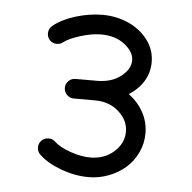

<svg xmlns="http://www.w3.org/2000/svg" viewBox="-40 -906 525 526"><g transform="rotate(5 222.0 -643.0)"><path d="M162.8 -684.8H221.9Q262 -684.8 287.6 -704.8Q313.2 -724.9 313.2 -748.5Q313.2 -772.2 287.6 -792.2Q262 -812.3 221.9 -812.3Q196.8 -812.3 165.4 -802.5Q134 -792.7 120.8 -782Q112.3 -775.1 101.1 -776.1Q89.8 -777.1 82.8 -785.6Q75.9 -794.2 77 -805.4Q78.1 -816.7 86.7 -823.7Q110.1 -843 147.9 -854.6Q185.8 -866.2 221.9 -866.2Q259.3 -866.2 292.2 -851.8Q325.2 -837.4 346.1 -810.1Q366.9 -782.7 366.9 -748.5Q366.9 -719.7 352.2 -695.8Q337.4 -671.9 312 -656Q337.4 -637.5 352.2 -610.7Q366.9 -584 366.9 -552.5Q366.9 -524.7 355.1 -499.9Q343.3 -475.1 323.5 -457.6Q303.7 -440.2 277.2 -430.1Q250.7 -419.9 221.9 -419.9Q184.6 -419.9 146.1 -434Q107.7 -448 85 -469.7Q77.1 -477.5 76.9 -488.8Q76.7 -500 84.2 -507.8Q91.8 -515.6 103.1 -516Q114.5 -516.4 122.3 -508.8Q136.5 -495.1 166.1 -484.5Q195.8 -473.9 221.9 -473.9Q260.7 -473.9 287 -497.4Q313.2 -521 313.2 -552.5Q313.2 -584 287 -607.4Q260.7 -630.9 221.9 -630.9H162.8Q151.9 -630.9 143.9 -638.9Q136 -647 136 -658Q136 -668.9 143.9 -676.9Q151.9 -684.8 162.8 -684.8Z"/></g></svg>

Font: Tecnico
Style: Fino
Weight: 400
Version: Version 1.3